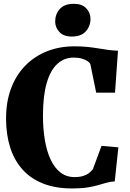

<svg xmlns="http://www.w3.org/2000/svg" viewBox="-20 -1000 700 1030"><path d="M367 11Q277.5 11 210.8 -15.5Q144 -42 100 -91.5Q56 -141 34.2 -210.2Q12.5 -279.5 12.5 -364Q12.5 -454.5 39.5 -526.2Q66.5 -598 116 -648.2Q165.5 -698.5 232.5 -725Q299.5 -751.5 379.5 -751.5Q419 -751.5 449.8 -748.2Q480.5 -745 506.8 -740.5Q533 -736 558.8 -732.5Q584.5 -729 613 -728L597 -503H496L464.5 -657Q459.5 -665.5 448 -673Q436.5 -680.5 418.5 -685.8Q400.5 -691 374 -691Q324.5 -691 287.5 -657.2Q250.5 -623.5 230.5 -554.5Q210.5 -485.5 210.5 -379Q210.5 -309.5 220.5 -249.5Q230.5 -189.5 251.2 -144.8Q272 -100 304 -75Q336 -50 380 -50Q407.5 -50 426.8 -56.2Q446 -62.5 458.2 -72.2Q470.5 -82 478 -91.5L524.5 -217.5L615 -209.5L595.5 -27Q571.5 -25.5 550.5 -19.5Q529.5 -13.5 505.2 -6.5Q481 0.5 448 5.8Q415 11 367 11ZM365 -804Q321 -804 298.5 -828.5Q276 -853 276 -884.5Q276 -924 301 -951.8Q326 -979.5 375.5 -979.5H376.5Q421 -979.5 443.2 -955Q465.5 -930.5 465.5 -899Q465.5 -860 440.5 -832Q415.5 -804 366 -804Z"/></svg>

Font: Merriweather 48pt Black
Style: Regular
Weight: 900
Version: Version 2.100